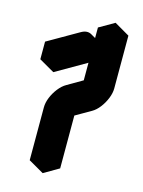

<svg xmlns="http://www.w3.org/2000/svg" viewBox="-132 -926 784 1053"><g transform="rotate(15 260.0 -400.0)"><path d="M303 -700Q338 -720 364 -705Q390 -690 390 -650V-750L476 -800V-500Q476 -474 464 -444Q452 -414 432.5 -388.5Q413 -363 390 -350L303 -300V0L217 50V-250Q217 -277 229 -306.5Q241 -336 260.5 -361.5Q280 -387 303 -400L390 -450V-650L130 -500V-600ZM390 -650V-450L303 -500V-700ZM390 -450 303 -400Q280 -387 260.5 -361.5Q241 -336 229 -306.5Q217 -277 217 -250V50L130 0V-300Q130 -327 142 -356.5Q154 -386 174 -411.5Q194 -437 217 -450L303 -500ZM476 -800 390 -750 303 -800 390 -850ZM390 -750V-650L303 -700V-800ZM364 -705Q338 -720 303 -700L130 -600L43 -650L217 -750Q251 -770 277 -755ZM130 -600V-500L43 -550V-650Z"/></g></svg>

Font: Nabla
Style: Regular
Weight: 400
Designer: Arthur Reinders Folmer
Foundry: Typearture
Version: Version 1.002